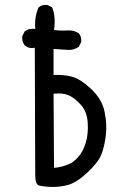

<svg xmlns="http://www.w3.org/2000/svg" viewBox="-20 -768 540 779"><path d="M179.7 -9.8Q154.3 -11.7 139.2 -15.1Q124 -18.6 123 -51.8L121.1 -574.2Q97.7 -569.3 80.1 -584Q68.4 -599.6 70.3 -621.1L80.1 -640.6Q97.7 -654.3 123 -650.4Q119.1 -699.2 136.7 -738.3Q150.4 -750 171.9 -748L191.4 -738.3Q207 -701.2 199.2 -646.5Q224.6 -642.6 252 -644.5Q279.3 -646.5 299.8 -632.8Q311.5 -619.1 309.6 -597.7L299.8 -578.1Q281.2 -565.4 259.8 -565.4L197.3 -569.3V-463.9Q236.3 -465.8 271 -457Q305.7 -448.2 349.6 -407.2Q393.6 -366.2 404.3 -314.5Q415 -262.7 409.2 -216.8Q403.3 -170.9 390.6 -139.6Q377.9 -108.4 334.5 -67.9Q291 -27.3 255.9 -17.6Q220.7 -7.8 179.7 -9.8ZM259.8 -102.5Q277.3 -108.4 297.4 -130.9Q317.4 -153.3 328.1 -189.5Q338.9 -225.6 335.9 -270.5Q333 -315.4 307.1 -343.8Q281.2 -372.1 257.8 -381.8Q234.4 -391.6 197.3 -387.7L199.2 -86.9Q236.3 -90.8 259.8 -102.5Z"/></svg>

Font: JasonHandwriting1
Style: Regular
Weight: 400
Version: Version 1.48.20